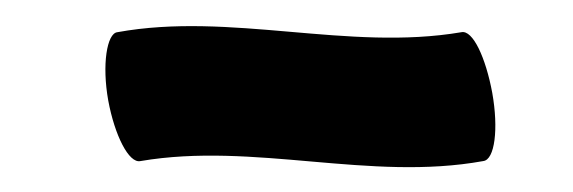

<svg xmlns="http://www.w3.org/2000/svg" viewBox="-20 -875 445 149"><path d="M89 -750C177 -765 267 -734 355 -750C364 -751 367 -775 362 -803C357 -830 347 -852 338 -850C250 -835 159 -866 71 -850C63 -849 59 -825 64 -797C69 -770 80 -748 89 -750Z"/></svg>

Font: Nupuram Medium
Style: Regular
Weight: 500
Designer: Santhosh Thottingal (santhosh.thottingal@gmail.com)
Foundry: SMC
Version: Version 1.000